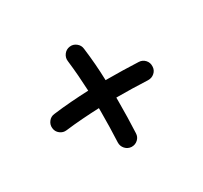

<svg xmlns="http://www.w3.org/2000/svg" viewBox="-97 -566 728 687"><g transform="rotate(-30 267.0 -222.0)"><path d="M56.6 -210.9Q54.7 -225.6 64 -237.8Q73.2 -250 88.4 -251.5Q126 -256.3 162.4 -259Q198.7 -261.7 234.9 -263.2Q233.4 -294.9 231 -326.9Q228.5 -358.9 224.6 -391.6Q222.7 -406.2 231.9 -418.5Q241.2 -430.7 256.3 -432.6Q271 -434.6 283.2 -425Q295.4 -415.5 296.9 -400.4Q301.3 -365.7 304 -332Q306.6 -298.3 307.6 -264.6Q312 -264.6 316.4 -264.6Q379.4 -264.6 442.9 -261.7Q458 -261.2 468.3 -250Q478.5 -238.8 477.5 -223.1Q477.1 -208 465.8 -198Q454.6 -188 439 -188.5Q377 -191.4 316.4 -191.4Q313 -191.4 309.6 -191.4Q309.6 -182.1 309.6 -172.4Q309.6 -109.9 306.6 -45.9Q306.2 -30.8 295.2 -20.8Q284.2 -10.7 268.6 -11.2Q253.4 -12.2 243.4 -23.4Q233.4 -34.7 233.9 -49.8Q236.8 -112.3 236.8 -172.4Q236.8 -181.2 236.8 -189.9Q202.1 -188.5 167.5 -186Q132.8 -183.6 97.2 -179.2Q82.5 -177.2 70.3 -186.5Q58.1 -195.8 56.6 -210.9Z"/></g></svg>

Font: Mikhak-DS1-FD Regular
Style: Regular
Weight: 400
Designer: Amin Abedi
Version: Version 3.2